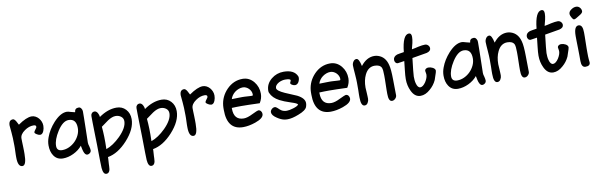

<svg xmlns="http://www.w3.org/2000/svg" viewBox="-50 -1050 5413 1728"><g transform="rotate(-10 2656.5 -185.5)"><path d="M81 0Q39 0 39 -87Q39 -96 39 -109.5Q39 -123 40 -141Q41 -158 41 -171.5Q41 -185 41 -194Q41 -232 39.5 -262Q38 -292 36 -314L30 -379Q30 -429 69 -429Q82 -429 96 -406L114 -372Q191 -426 239 -426Q257 -426 273.5 -417.5Q290 -409 302.5 -394.5Q315 -380 322 -362Q329 -344 329 -325Q329 -301 320 -278Q308 -249 287 -249Q281 -249 273 -252Q265 -255 257.5 -259.5Q250 -264 244.5 -269Q239 -274 239 -279Q239 -287 252 -303Q265 -317 265 -328Q265 -343 241 -343Q200 -343 160 -315Q115 -284 115 -246Q115 -235 115.5 -217Q116 -199 117 -175Q118 -151 118 -133Q118 -115 118 -104Q118 0 81 0Z M674 0Q654 0 642 -36Q637 -51 630 -89Q599 -51 550 -27.5Q501 -4 453 -4Q398 -4 369 -48Q344 -85 344 -142Q344 -179 358 -216Q382 -282 435 -341Q500 -412 558 -412Q570 -412 594 -404Q620 -397 630 -395L632 -396Q634 -431 670 -431Q685 -431 694 -416Q702 -405 702 -389Q702 -365 701.5 -330Q701 -295 700 -247Q697 -153 697 -106Q697 -91 704 -70Q710 -46 710 -34Q710 -20 699 -10Q688 0 674 0ZM459 -79Q492 -79 523 -93.5Q554 -108 578 -132Q602 -156 616.5 -187Q631 -218 631 -251Q631 -336 561 -336Q508 -336 457 -256Q410 -182 410 -125Q410 -79 459 -79Z M813 200Q784 200 779 141Q778 128 777 75.5Q776 23 775 -71Q773 -104 772 -204Q771 -246 770.5 -278.5Q770 -311 770 -336Q770 -351 779.5 -361Q789 -371 804 -371Q821 -371 833 -350Q843 -332 844 -314Q925 -371 1004 -371Q1056 -371 1089 -335.5Q1122 -300 1122 -246Q1122 -155 1033 -57Q946 38 853 54Q853 60 852.5 70.5Q852 81 851 95Q850 108 849.5 118Q849 128 849 136Q849 200 813 200ZM851 -19Q915 -41 981 -106Q1054 -179 1054 -239Q1054 -266 1033 -282Q1012 -298 984 -298Q952 -298 911 -271L846 -224Q850 -183 851.5 -132.5Q853 -82 851 -19Z M1225 200Q1196 200 1191 141Q1190 128 1189 75.5Q1188 23 1187 -71Q1185 -104 1184 -204Q1183 -246 1182.5 -278.5Q1182 -311 1182 -336Q1182 -351 1191.5 -361Q1201 -371 1216 -371Q1233 -371 1245 -350Q1255 -332 1256 -314Q1337 -371 1416 -371Q1468 -371 1501 -335.5Q1534 -300 1534 -246Q1534 -155 1445 -57Q1358 38 1265 54Q1265 60 1264.5 70.5Q1264 81 1263 95Q1262 108 1261.5 118Q1261 128 1261 136Q1261 200 1225 200ZM1263 -19Q1327 -41 1393 -106Q1466 -179 1466 -239Q1466 -266 1445 -282Q1424 -298 1396 -298Q1364 -298 1323 -271L1258 -224Q1262 -183 1263.5 -132.5Q1265 -82 1263 -19Z M1645 0Q1603 0 1603 -87Q1603 -96 1603 -109.5Q1603 -123 1604 -141Q1605 -158 1605 -171.5Q1605 -185 1605 -194Q1605 -232 1603.5 -262Q1602 -292 1600 -314L1594 -379Q1594 -429 1633 -429Q1646 -429 1660 -406L1678 -372Q1755 -426 1803 -426Q1821 -426 1837.5 -417.5Q1854 -409 1866.5 -394.5Q1879 -380 1886 -362Q1893 -344 1893 -325Q1893 -301 1884 -278Q1872 -249 1851 -249Q1845 -249 1837 -252Q1829 -255 1821.5 -259.5Q1814 -264 1808.5 -269Q1803 -274 1803 -279Q1803 -287 1816 -303Q1829 -317 1829 -328Q1829 -343 1805 -343Q1764 -343 1724 -315Q1679 -284 1679 -246Q1679 -235 1679.5 -217Q1680 -199 1681 -175Q1682 -151 1682 -133Q1682 -115 1682 -104Q1682 0 1645 0Z M2099 0Q1953 0 1953 -181Q1953 -192 1953 -202.5Q1953 -213 1954 -221Q1962 -304 2022 -366Q2084 -429 2167 -429Q2228 -429 2269 -379Q2307 -332 2307 -269Q2307 -226 2282 -186Q2225 -188 2183 -189Q2141 -190 2114 -190Q2091 -190 2069 -189.5Q2047 -189 2027 -188V-181Q2027 -76 2118 -76Q2151 -76 2200 -101Q2250 -125 2257 -125Q2272 -125 2281 -113.5Q2290 -102 2290 -87Q2290 -48 2212 -21Q2151 0 2099 0ZM2227 -264Q2234 -264 2234 -275Q2234 -290 2227.5 -304Q2221 -318 2210 -329Q2199 -340 2185 -346.5Q2171 -353 2156 -353Q2137 -353 2118.5 -346Q2100 -339 2084.5 -327.5Q2069 -316 2057.5 -300Q2046 -284 2041 -266Q2078 -267 2102.5 -267.5Q2127 -268 2140 -268Q2147 -268 2158 -267.5Q2169 -267 2183 -266Q2197 -265 2208 -264.5Q2219 -264 2227 -264Z M2505 0Q2498 0 2491.5 -0.5Q2485 -1 2478 -2Q2447 -7 2410 -32Q2367 -60 2367 -88Q2367 -103 2380 -115.5Q2393 -128 2409 -128Q2419 -128 2433 -115Q2443 -105 2450 -99Q2457 -93 2462 -90Q2482 -77 2511 -77Q2534 -77 2570 -88Q2611 -100 2620 -115Q2615 -127 2563 -143Q2528 -154 2502.5 -164.5Q2477 -175 2460 -184Q2401 -215 2381 -263Q2377 -270 2377 -282Q2377 -345 2429 -388Q2478 -428 2542 -428Q2639 -428 2666 -364Q2668 -358 2668 -353Q2668 -332 2657 -312Q2644 -291 2623 -291Q2612 -291 2598 -299Q2583 -307 2583 -318Q2583 -321 2588 -329Q2592 -336 2592 -341Q2592 -356 2544 -356Q2515 -356 2485 -341Q2450 -321 2450 -295Q2450 -270 2520 -239L2626 -194Q2693 -160 2693 -115Q2693 -99 2687 -82Q2676 -50 2607 -24Q2547 0 2505 0Z M2899 0Q2753 0 2753 -181Q2753 -192 2753 -202.5Q2753 -213 2754 -221Q2762 -304 2822 -366Q2884 -429 2967 -429Q3028 -429 3069 -379Q3107 -332 3107 -269Q3107 -226 3082 -186Q3025 -188 2983 -189Q2941 -190 2914 -190Q2891 -190 2869 -189.5Q2847 -189 2827 -188V-181Q2827 -76 2918 -76Q2951 -76 3000 -101Q3050 -125 3057 -125Q3072 -125 3081 -113.5Q3090 -102 3090 -87Q3090 -48 3012 -21Q2951 0 2899 0ZM3027 -264Q3034 -264 3034 -275Q3034 -290 3027.5 -304Q3021 -318 3010 -329Q2999 -340 2985 -346.5Q2971 -353 2956 -353Q2937 -353 2918.5 -346Q2900 -339 2884.5 -327.5Q2869 -316 2857.5 -300Q2846 -284 2841 -266Q2878 -267 2902.5 -267.5Q2927 -268 2940 -268Q2947 -268 2958 -267.5Q2969 -267 2983 -266Q2997 -265 3008 -264.5Q3019 -264 3027 -264Z M3459 0Q3427 0 3427 -69Q3427 -83 3427 -104Q3427 -125 3428 -153Q3429 -181 3429 -202Q3429 -223 3429 -237Q3429 -290 3421 -309Q3406 -339 3358 -339Q3299 -339 3268 -275Q3244 -226 3244 -159Q3244 -141 3247 -108Q3248 -91 3248.5 -78Q3249 -65 3249 -56Q3249 -37 3239 -21Q3229 -2 3209 -2Q3175 -2 3175 -82Q3175 -93 3175 -109.5Q3175 -126 3176 -149V-216Q3176 -229 3175 -249Q3174 -269 3172 -295Q3170 -321 3168.5 -340.5Q3167 -360 3167 -374Q3167 -393 3178.5 -410Q3190 -427 3208 -427Q3231 -427 3246 -356Q3300 -426 3370 -426Q3390 -426 3406 -420Q3470 -399 3489 -323Q3500 -285 3501 -187L3503 -44Q3503 -28 3489.5 -14Q3476 0 3459 0Z M3720 0Q3667 0 3638 -62Q3614 -112 3614 -171Q3614 -202 3620 -253L3629 -334Q3577 -325 3569 -325Q3556 -325 3548 -335.5Q3540 -346 3540 -359Q3540 -390 3576 -403Q3583 -405 3598.5 -407.5Q3614 -410 3639 -414Q3655 -571 3713 -571Q3736 -571 3736 -536Q3736 -512 3729 -481Q3722 -456 3719 -442Q3716 -428 3715 -426Q3731 -429 3746 -432Q3761 -435 3776 -439Q3814 -447 3838 -447Q3854 -447 3866 -435Q3878 -423 3878 -407Q3878 -381 3841 -371L3706 -348Q3698 -279 3693.5 -237.5Q3689 -196 3689 -182Q3689 -165 3690.5 -148.5Q3692 -132 3696 -118Q3707 -76 3731 -76Q3755 -76 3781 -114Q3804 -151 3804 -179Q3804 -181 3803.5 -185.5Q3803 -190 3802 -196Q3799 -208 3799 -214Q3799 -225 3809 -232Q3819 -239 3831 -239Q3852 -239 3871 -229Q3894 -217 3894 -199Q3894 -193 3890 -181Q3884 -160 3869 -118Q3848 -72 3809 -39Q3766 0 3720 0Z M4284 0Q4264 0 4252 -36Q4247 -51 4240 -89Q4209 -51 4160 -27.5Q4111 -4 4063 -4Q4008 -4 3979 -48Q3954 -85 3954 -142Q3954 -179 3968 -216Q3992 -282 4045 -341Q4110 -412 4168 -412Q4180 -412 4204 -404Q4230 -397 4240 -395L4242 -396Q4244 -431 4280 -431Q4295 -431 4304 -416Q4312 -405 4312 -389Q4312 -365 4311.5 -330Q4311 -295 4310 -247Q4307 -153 4307 -106Q4307 -91 4314 -70Q4320 -46 4320 -34Q4320 -20 4309 -10Q4298 0 4284 0ZM4069 -79Q4102 -79 4133 -93.5Q4164 -108 4188 -132Q4212 -156 4226.5 -187Q4241 -218 4241 -251Q4241 -336 4171 -336Q4118 -336 4067 -256Q4020 -182 4020 -125Q4020 -79 4069 -79Z M4672 0Q4640 0 4640 -69Q4640 -83 4640 -104Q4640 -125 4641 -153Q4642 -181 4642 -202Q4642 -223 4642 -237Q4642 -290 4634 -309Q4619 -339 4571 -339Q4512 -339 4481 -275Q4457 -226 4457 -159Q4457 -141 4460 -108Q4461 -91 4461.5 -78Q4462 -65 4462 -56Q4462 -37 4452 -21Q4442 -2 4422 -2Q4388 -2 4388 -82Q4388 -93 4388 -109.5Q4388 -126 4389 -149V-216Q4389 -229 4388 -249Q4387 -269 4385 -295Q4383 -321 4381.5 -340.5Q4380 -360 4380 -374Q4380 -393 4391.5 -410Q4403 -427 4421 -427Q4444 -427 4459 -356Q4513 -426 4583 -426Q4603 -426 4619 -420Q4683 -399 4702 -323Q4713 -285 4714 -187L4716 -44Q4716 -28 4702.5 -14Q4689 0 4672 0Z M4933 0Q4880 0 4851 -62Q4827 -112 4827 -171Q4827 -202 4833 -253L4842 -334Q4790 -325 4782 -325Q4769 -325 4761 -335.5Q4753 -346 4753 -359Q4753 -390 4789 -403Q4796 -405 4811.5 -407.5Q4827 -410 4852 -414Q4868 -571 4926 -571Q4949 -571 4949 -536Q4949 -512 4942 -481Q4935 -456 4932 -442Q4929 -428 4928 -426Q4944 -429 4959 -432Q4974 -435 4989 -439Q5027 -447 5051 -447Q5067 -447 5079 -435Q5091 -423 5091 -407Q5091 -381 5054 -371L4919 -348Q4911 -279 4906.5 -237.5Q4902 -196 4902 -182Q4902 -165 4903.5 -148.5Q4905 -132 4909 -118Q4920 -76 4944 -76Q4968 -76 4994 -114Q5017 -151 5017 -179Q5017 -181 5016.5 -185.5Q5016 -190 5015 -196Q5012 -208 5012 -214Q5012 -225 5022 -232Q5032 -239 5044 -239Q5065 -239 5084 -229Q5107 -217 5107 -199Q5107 -193 5103 -181Q5097 -160 5082 -118Q5061 -72 5022 -39Q4979 0 4933 0Z M5179 -459Q5167 -480 5167 -492Q5167 -515 5191 -531Q5213 -547 5236 -547Q5256 -547 5269.5 -532Q5283 -517 5283 -498Q5283 -482 5253 -465Q5232 -452 5220 -445Q5208 -438 5201 -438Q5194 -438 5189.5 -443.5Q5185 -449 5179 -459ZM5227 0Q5190 0 5190 -60Q5190 -79 5190 -107.5Q5190 -136 5189 -174Q5188 -212 5187.5 -240Q5187 -268 5187 -287Q5187 -378 5229 -378Q5267 -378 5267 -307Q5267 -291 5267 -268.5Q5267 -246 5266 -216Q5265 -185 5265 -162.5Q5265 -140 5265 -125Q5265 -104 5265.5 -88.5Q5266 -73 5267 -62L5270 -32Q5270 0 5227 0Z"/></g></svg>

Font: Dongol
Style: Regular
Weight: 400
Designer: Abdo Mohamed and Ibrahim Hamdi
Foundry: Protype Foundry
Version: Version 1.000;hotconv 1.0.109;makeotfexe 2.5.65596